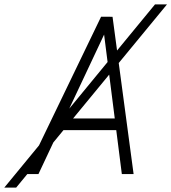

<svg xmlns="http://www.w3.org/2000/svg" viewBox="-145 -787 775 868"><path d="M609.9 -767.1 -71.8 61H-125.5L555.7 -767.1ZM341.8 -665 28.8 0H-31.2L312 -711.4H353.5ZM405.8 0 320.8 -668.5 325.7 -710.9H363.8L459 0ZM417.5 -251.5 408.2 -198.7H95.7L105.5 -251.5Z"/></svg>

Font: Roboto Condensed Light
Style: Italic
Weight: 300
Italic angle: -12°
Designer: Christian Robertson
Foundry: Google
Version: Version 3.0; 2020